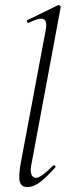

<svg xmlns="http://www.w3.org/2000/svg" viewBox="-20 -746 275 775"><path d="M90 9Q66 9 60 -12.5Q54 -34 64 -89L165 -627Q171 -659 157 -668Q143 -677 96 -654Q92 -652 89.5 -658Q87 -664 91 -665L214 -725Q218 -727 222 -723Q226 -719 225 -717L108 -89Q101 -58 106.5 -43Q112 -28 125 -28Q136 -28 154 -41.5Q172 -55 194 -77Q198 -81 202 -77Q206 -73 202 -69Q169 -32 142.5 -11.5Q116 9 90 9Z"/></svg>

Font: Cormorant Infant Light
Style: Italic
Weight: 300
Italic angle: -10°
Designer: Christian Thalmann (Catharsis Fonts)
Foundry: Catharsis Fonts
Version: Version 4.001